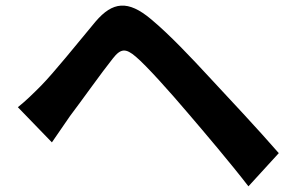

<svg xmlns="http://www.w3.org/2000/svg" viewBox="-20 -680 1040 677"><path d="M163 -178 227 -271C268 -325 338 -424 378 -474C406 -510 424 -510 459 -480C496 -449 580 -355 642 -282C701 -213 792 -106 856 -23L963 -140C891 -223 784 -337 717 -409C655 -476 580 -556 513 -612C431 -681 377 -674 317 -604C249 -522 170 -424 125 -378C95 -348 73 -326 43 -302Z"/></svg>

Font: Noto Sans Mono CJK JP Bold
Style: Regular
Weight: 700
Designer: Ryoko NISHIZUKA (kana & ideographs); Paul D. Hunt (Latin, Greek & Cyrillic); Wenlong ZHANG (bopomofo); Sandoll Communica
Foundry: Adobe Systems Incorporated
Version: Version 1.004;PS 1.004;hotconv 1.0.82;makeotf.lib2.5.63406